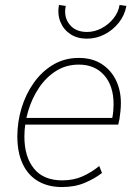

<svg xmlns="http://www.w3.org/2000/svg" viewBox="-20 -756 558 784"><path d="M233.4 7.8Q176.8 7.8 135.7 -16.1Q94.7 -40 72.8 -86.4Q50.8 -132.8 50.8 -199.2Q50.8 -258.3 68.1 -315.2Q85.4 -372.1 118.2 -418.2Q150.9 -464.4 197.3 -491.9Q243.7 -519.5 301.8 -519.5Q356.4 -519.5 394.8 -494.9Q433.1 -470.2 453.4 -428.7Q473.6 -387.2 473.6 -335.4Q473.6 -319.3 471.9 -301.8Q470.2 -284.2 467.8 -269.8Q465.3 -255.4 462.9 -247.1H76.2L82 -274.4H438.5Q441.4 -289.6 442.6 -303.7Q443.8 -317.9 443.8 -330.1Q443.8 -405.3 405.5 -448.7Q367.2 -492.2 301.8 -492.2Q250 -492.2 209 -466.3Q168 -440.4 139.2 -397.5Q110.4 -354.5 95 -302.5Q79.6 -250.5 79.6 -198.2Q79.6 -115.7 118.7 -67.6Q157.7 -19.5 234.4 -19.5Q279.8 -19.5 316.4 -35.6Q353 -51.8 385.3 -78.1L396.5 -49.8Q368.7 -27.8 327.4 -10Q286.1 7.8 233.4 7.8ZM334.5 -598.1Q295.4 -598.1 267.3 -616.7Q239.3 -635.3 226.6 -666.7Q213.9 -698.2 220.7 -735.8L248.5 -731.9Q239.3 -687.5 263.7 -656.5Q288.1 -625.5 335.4 -625.5Q365.7 -625.5 394.3 -640.4Q422.9 -655.3 443.1 -680.4Q463.4 -705.6 468.3 -735.8L496.1 -731.9Q489.3 -693.8 465.3 -663.6Q441.4 -633.3 407.2 -615.7Q373 -598.1 334.5 -598.1Z"/></svg>

Font: Reddit Sans ExtraLight
Style: Italic
Weight: 250
Italic angle: -11.25°
Designer: Stephen Hutchings
Version: Version 1.013